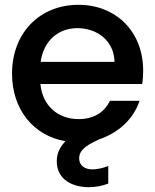

<svg xmlns="http://www.w3.org/2000/svg" viewBox="-20 -582 645 798"><path d="M456 -325H149C161 -413 223 -465 301 -465C386 -465 454 -411 456 -325ZM30 -276C30 -127 119 -18 252 5C226 32 216 59 216 88C216 168 286 196 349 196C378 196 407 190 430 181V108C407 117 383 122 364 122C330 122 309 104 309 76C309 52 323 32 366 10L392 -3C471 -29 535 -87 560 -163H437C416 -120 376 -87 306 -87C222 -87 156 -142 148 -233H571C574 -252 575 -270 575 -289C575 -449 464 -562 306 -562C144 -562 30 -444 30 -276Z"/></svg>

Font: Malmofest Medium
Style: Regular
Weight: 500
Designer: Jonny Pinhorn (Poppins), Kolossal
Version: Version 1.004;Glyphs 3.1.2 (3151)